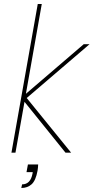

<svg xmlns="http://www.w3.org/2000/svg" viewBox="-20 -760 466 956"><path d="M119 59H170Q170 63 169 74.5Q168 86 167 90Q158 139 137.5 157.5Q117 176 86 176L90 158Q132 158 142 104L143 97H112ZM37 0 168 -740H188L109 -293L397 -540H426L113 -272L334 0H306L102 -253L57 0Z"/></svg>

Font: Poppins Thin
Style: Italic
Weight: 250
Italic angle: -10°
Designer: Ninad Kale (Devanagari), Jonny Pinhorn (Latin)
Foundry: Indian Type Foundry
Version: Version 3.200;PS 1.000;hotconv 16.6.54;makeotf.lib2.5.65590